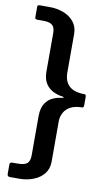

<svg xmlns="http://www.w3.org/2000/svg" viewBox="-99 -788 544 999"><g transform="rotate(10 172.5 -288.5)"><path d="M229 -626V-422Q229 -377 255 -352Q281 -327 337 -327Q345 -327 345 -313V-271Q345 -257 337 -257Q300 -257 276 -244.5Q252 -232 240.5 -210.5Q229 -189 229 -165V48Q229 86 208.5 112Q188 138 153.5 151.5Q119 165 79 165H29Q15 165 15 151V101Q15 89 29 89H56Q94 89 107.5 76Q121 63 121 35V-176Q122 -218 138 -241.5Q154 -265 178 -275.5Q202 -286 226 -288Q233 -289 232.5 -291.5Q232 -294 226 -295Q201 -298 177 -309.5Q153 -321 137.5 -344Q122 -367 121 -404V-613Q121 -628 116.5 -640Q112 -652 98.5 -659Q85 -666 57 -666H27Q15 -666 15 -676V-733Q15 -742 27 -742H81Q119 -742 153 -729Q187 -716 208 -690Q229 -664 229 -626Z"/></g></svg>

Font: Libre Franklin SemiBold
Style: Regular
Weight: 600
Designer: Pablo Impallari, Rodrigo Fuenzalida, Nhung Nguyen
Foundry: Impallari Type
Version: Version 3.000